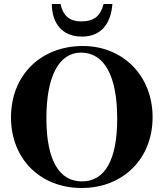

<svg xmlns="http://www.w3.org/2000/svg" viewBox="-20 -921 818 960"><path d="M498 -901C481 -837 447 -814 385 -814C331 -814 295 -840 283 -901H239C240 -805 290 -738 390 -738C489 -738 535 -807 542 -901ZM743 -335C743 -542 595 -691 394 -691C186 -691 35 -547 35 -334C35 -127 181 19 388 19C595 19 743 -127 743 -335ZM566 -328C566 -122 505 -14 390 -14C276 -14 212 -119 212 -330C212 -540 275 -658 385 -658C502 -658 566 -541 566 -328Z"/></svg>

Font: XITS Math
Style: Bold
Weight: 700
Designer: MicroPress Inc., with final additions and corrections provided by Coen Hoffman, Elsevier (retired)
Version: Version 1.105